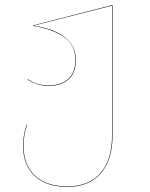

<svg xmlns="http://www.w3.org/2000/svg" viewBox="-20 -537 584 749"><path d="M419 -517V-7Q419 87 373 139.5Q327 192 243 192Q160 192 115 149Q70 106 70 33Q70 -13 84 -50H86Q72 -14 72 33Q72 106 116.5 148Q161 190 243 190Q326 190 371.5 138.5Q417 87 417 -7V-515L111 -437Q276 -411 276 -303Q276 -252 247 -227Q218 -202 171 -202Q144 -202 125 -208.5Q106 -215 88 -226L89 -228Q107 -216 125.5 -210Q144 -204 171 -204Q217 -204 245.5 -228.5Q274 -253 274 -303Q274 -362 230 -392.5Q186 -423 109 -436V-438L417 -517Z"/></svg>

Font: FiraGO Two
Style: Regular
Weight: 100
Designer: bBox Type
Foundry: bBox Type GmbH
Version: Version 1.001